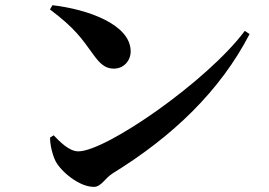

<svg xmlns="http://www.w3.org/2000/svg" viewBox="-20 -724 1040 741"><path d="M342.1 -2.8C371.3 -2.8 383.8 -35.8 416 -55.7C647.5 -198.4 829.7 -373.5 943.2 -592.5L924.8 -604.9C781.3 -412.1 389.8 -139.9 282.5 -139.9C245.9 -139.9 210.5 -177.9 187 -201.8L173.2 -193C173 -164.4 182.8 -125.2 194.7 -101.7C215.4 -62.3 284.8 -2.8 342.1 -2.8ZM419.2 -459.1C457.8 -459.1 484.3 -489.8 484.3 -525.7C484.3 -629.2 320.1 -687.8 182.5 -703.9L172.9 -687.5C268.8 -615.1 293.6 -578.1 341.1 -512.2C366.4 -477.4 386.6 -459.1 419.2 -459.1Z"/></svg>

Font: Source Han Serif CN VF
Style: Regular
Weight: 250
Designer: Ryoko NISHIZUKA 西塚涼子 (kana & ideographs); Frank Grießhammer (Latin, Greek & Cyrillic); Wenlong ZHANG 张文龙 (bopomofo); San
Foundry: Adobe
Version: Version 2.002;hotconv 1.1.0;makeotfexe 2.6.0